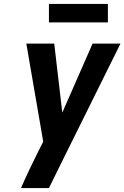

<svg xmlns="http://www.w3.org/2000/svg" viewBox="-20 -957 633 977"><path d="M87 0H229L299 -142L593 -735H451L297 -384L256 -735H114L200 -236L178 -193Q154 -145 131 -97Q108 -49 87 0ZM229 -843H529V-937H229Z"/></svg>

Font: Iosevka Sparkle Extrabold
Style: Italic
Weight: 800
Italic angle: -9°
Designer: Belleve Invis
Foundry: Belleve Invis
Version: Version 4.5.0; ttfautohint (v1.8.3)